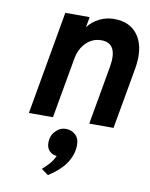

<svg xmlns="http://www.w3.org/2000/svg" viewBox="-89 -588 732 935"><g transform="rotate(10 277.0 -120.5)"><path d="M69.5 0 159.5 -511H280L270.5 -459.5Q294 -490 328 -506.5Q362 -523 399 -523Q482.5 -523 521 -463.2Q559.5 -403.5 541.5 -301.5L488 0H368L419 -288.5Q440.5 -410 356 -410Q313 -410 281.5 -379.2Q250 -348.5 241 -296.5L188.5 0ZM213 282 179 257Q196 242.5 212.2 224.2Q228.5 206 239 183Q216.5 180.5 202.2 165.8Q188 151 188 125Q188 91 210 68Q232 45 261.5 45Q288 45 307.8 62.5Q327.5 80 327.5 113.5Q327.5 157 301.5 199.2Q275.5 241.5 213 282Z"/></g></svg>

Font: Overpass
Style: Bold Italic
Weight: 700
Italic angle: -10°
Designer: Delve Withrington, Dave Bailey, Thomas Jockin
Foundry: Delve Fonts LLC
Version: Version 4.000; ttfautohint (v1.8.3)